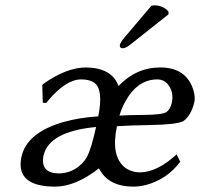

<svg xmlns="http://www.w3.org/2000/svg" viewBox="-20 -693 753 723"><path d="M549.8 -670.9Q556.6 -672.9 564 -672.9Q595.2 -671.4 614.3 -649.9L614.7 -639.2L476.6 -529.8Q453.6 -510.7 442.4 -511.2Q431.6 -511.2 431.2 -521Q431.2 -522.9 431.2 -523.9Q434.6 -535.2 448.7 -551.8ZM341.8 -214.8Q164.1 -198.2 143.6 -106Q131.8 -41 200.7 -40Q252 -40 289.6 -78.1Q299.8 -88.9 306.2 -100.1Q323.7 -131.3 341.8 -214.8ZM429.7 -257.8Q466.3 -259.8 521 -260.3Q590.8 -260.7 606.9 -271Q621.6 -281.7 627 -306.2Q635.3 -344.7 613.8 -373.5Q597.7 -393.6 572.8 -394Q498 -394 452.1 -311Q438.5 -286.6 429.7 -257.8ZM285.6 -394Q229.5 -394 163.1 -316.4Q158.2 -310.5 153.8 -305.2L141.1 -306.2L139.2 -373L143.1 -377Q230.5 -439 304.2 -439Q401.9 -437.5 426.3 -369.1Q492.7 -439 583.5 -439Q673.8 -439 703.6 -366.7Q716.8 -334.5 711.9 -309.1Q700.7 -259.3 670.4 -236.8Q644 -223.6 544.9 -222.2Q464.8 -220.7 420.4 -217.8Q396.5 -105 450.7 -62Q474.1 -44.4 507.3 -43.9Q572.8 -44.9 645 -111.8L658.7 -84Q609.4 -18.1 530.3 3.4Q504.9 9.8 481.9 9.8Q395 9.8 358.4 -48.8Q356 -52.7 352.5 -59.1Q265.1 9.3 188 9.8Q54.7 9.8 57.6 -78.1Q58.1 -89.4 60.5 -101.1Q80.1 -193.8 220.2 -233.9Q277.8 -250 350.1 -254.9Q370.1 -356 335.4 -381.3Q317.4 -394 285.6 -394Z"/></svg>

Font: Linux Biolinum Slanted O
Style: Slanted
Weight: 400
Designer: Philipp H. Poll
Foundry: Philipp H. Poll
Version: Version 1.0.4